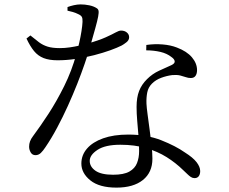

<svg xmlns="http://www.w3.org/2000/svg" viewBox="-20 -808 1040 872"><path d="M644.1 -579.4 644.6 -603.8Q681.9 -609.2 718.3 -606.2Q754.7 -603.3 783.4 -592.1Q828.7 -575 851.8 -547.6Q874.9 -520.2 874.9 -489.6Q874.9 -473.4 868 -463.5Q861 -453.6 846.3 -453.6Q834.9 -453.6 823.9 -457.6Q812.8 -461.5 798.6 -465.1Q784.4 -468.7 762.9 -467.1Q736.8 -463.9 711.8 -454.5Q686.7 -445 670.1 -428.2Q653.4 -411.4 648.8 -388.3Q644.2 -365.2 645.2 -337.5Q646 -319.7 650.3 -288.2Q654.5 -256.7 659.5 -219.7Q664.6 -182.7 668.4 -147.5Q672.2 -112.4 672.2 -87Q672.2 -25.1 629 9.5Q585.8 44.1 509 44.1Q431.1 44.1 390.3 11.2Q349.5 -21.7 349.5 -65.3Q349.5 -103.4 375.1 -133.1Q400.7 -162.8 448.4 -179.8Q496 -196.8 562.5 -196.8Q647.3 -196.8 712.7 -170.9Q778.1 -145 819.9 -115.5Q856.3 -92.6 872.8 -71.4Q889.2 -50.1 889.2 -31.2Q889.2 -16.3 882.6 -7.6Q875.9 1 863.8 1Q854.5 1 846.7 -4.2Q838.8 -9.5 830.4 -17.8Q822 -26.1 811.4 -35.8Q778.1 -68.5 736.8 -94.4Q695.4 -120.3 643.6 -135.4Q591.8 -150.6 526.5 -150.6Q458.2 -150.6 422.9 -127.4Q387.5 -104.2 387.5 -77.3Q387.5 -50.9 413.5 -32.6Q439.5 -14.4 493.7 -14.4Q542.1 -14.4 567.5 -28.8Q592.9 -43.2 602.3 -67.5Q611.8 -91.8 611.8 -121.4Q612 -154.7 609 -189.7Q606.1 -224.6 603.2 -258.8Q600.3 -293.1 600.3 -322.8Q600.3 -365.7 611.9 -395.1Q623.4 -424.5 647.6 -448.4Q671.7 -472.6 702.5 -486.8Q733.2 -501.1 759.2 -512.5Q774.5 -519.9 773.4 -529.7Q772.3 -539.6 758.6 -549.1Q738.3 -565.3 708.4 -572.3Q678.4 -579.3 644.1 -579.4ZM118.1 -647Q139.9 -628.9 157.2 -616Q174.5 -603.1 196.1 -596.3Q217.6 -589.5 251.8 -589.5Q274.4 -589.5 296.8 -592.8Q319.2 -596.1 338.7 -600.5Q358.2 -604.9 371.2 -608.1Q429.6 -624.7 460 -638.5Q490.4 -652.3 505.3 -660.7Q520.3 -669.1 529.6 -669.1Q546.1 -669.1 556.3 -660.3Q566.5 -651.6 566.5 -638.9Q566.5 -625.5 554 -615.8Q541.5 -606.1 532.8 -601.4Q513.3 -591.5 480.8 -579.7Q448.3 -568 407.9 -557.5Q367.6 -547 325 -540.6Q282.3 -534.2 241.5 -534.2Q203.8 -534.2 178.3 -544.1Q152.7 -554.1 134.6 -576.1Q116.5 -598.2 100.3 -633.1ZM286.6 -759.5V-775.9Q299.2 -780.7 315.6 -784.4Q331.9 -788 346.4 -788Q365.6 -788 385.8 -783.8Q406 -779.5 418.8 -771Q425.7 -767.2 427.5 -759.2Q429.2 -751.3 425.8 -732.7Q422.4 -714.2 412.8 -679.9Q403.2 -645.6 386.8 -587.8Q378.5 -559.2 364.2 -517.4Q349.9 -475.7 330.7 -427Q311.4 -378.3 288.4 -327.4Q265.4 -276.6 239.5 -228.1Q213.7 -179.6 186.2 -139.3Q175.9 -123.6 165.5 -113.4Q155 -103.3 141.1 -103.3Q126.7 -103.3 119.5 -115.7Q112.2 -128.2 112.2 -141.8Q112.2 -154.4 116.3 -165.7Q120.3 -177.1 130 -189.8Q162.2 -233 199.7 -290.3Q237.1 -347.6 271.5 -416.9Q306 -486.3 327.2 -563.7Q334 -587.6 340.1 -614.7Q346.2 -641.8 350.1 -666.7Q354 -691.5 354.8 -708.4Q355.6 -724.4 351.4 -731.6Q347.1 -738.9 334.1 -744.4Q323.5 -749.8 310.4 -753.6Q297.3 -757.3 286.6 -759.5Z"/></svg>

Font: Source Han Serif JP VF
Style: Regular
Weight: 250
Designer: Ryoko NISHIZUKA 西塚涼子 (kana & ideographs); Frank Grießhammer (Latin, Greek & Cyrillic); Wenlong ZHANG 张文龙 (bopomofo); San
Foundry: Adobe
Version: Version 2.001;hotconv 1.1.0;makeotfexe 2.6.0